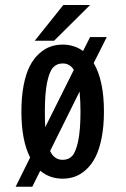

<svg xmlns="http://www.w3.org/2000/svg" viewBox="-20 -686 490 749"><path d="M115.5 -527 227 -666.5H331.5L191 -527ZM224.5 11Q173.5 11 137 -20L106 42.5H41L97.5 -71.5Q63.5 -138 63.5 -251Q63.5 -308 72.2 -353.2Q81 -398.5 96 -427.8Q111 -457 132 -476.2Q153 -495.5 175.8 -503.8Q198.5 -512 224.5 -512Q269.5 -512 304 -487L331.5 -541.5H396.5L345.5 -440Q385.5 -372 385.5 -251Q385.5 -193.5 376.5 -148.2Q367.5 -103 352.5 -73.5Q337.5 -44 316.5 -24.8Q295.5 -5.5 272.8 2.8Q250 11 224.5 11ZM155 -251Q155 -217 156.5 -190L268 -413.5Q252.5 -438.5 224.5 -438.5Q202 -438.5 187.5 -423.2Q173 -408 164 -365.5Q155 -323 155 -251ZM224.5 -62.5Q247 -62.5 261.2 -77.2Q275.5 -92 284.8 -135Q294 -178 294 -251Q294 -290.5 290.5 -329L175.5 -97Q191.5 -62.5 224.5 -62.5Z"/></svg>

Font: League Mono Condensed
Style: Regular
Weight: 400
Width: 1
Designer: Tyler Finck
Foundry: The League of Moveable Type / Tyler Finck
Version: Version 2.210